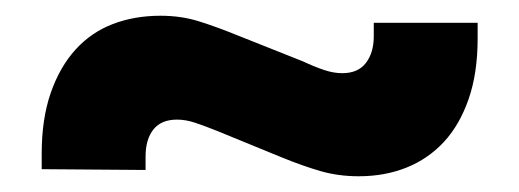

<svg xmlns="http://www.w3.org/2000/svg" viewBox="-20 -462 660 244"><path d="M436 -238Q410 -238 387.5 -244.5Q365 -251 338 -262L255 -296Q240 -302 228 -306Q216 -310 205 -310Q185 -310 175 -297.5Q165 -285 165 -263V-246L33 -247V-267Q33 -311 44.5 -344Q56 -377 76 -399Q96 -421 123.5 -431.5Q151 -442 184 -442Q210 -442 232.5 -435Q255 -428 282 -417L365 -384Q380 -377 392 -373Q404 -369 415 -369Q435 -369 445 -382Q455 -395 455 -416V-433H587V-413Q587 -369 575.5 -336Q564 -303 544 -281.5Q524 -260 496.5 -249Q469 -238 436 -238Z"/></svg>

Font: CyStack Display
Style: Bold
Weight: 700
Designer: Weizhong Zhang
Foundry: 本地遙控
Version: Version 1.000;Glyphs 3.1.2 (3151)